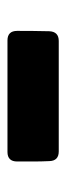

<svg xmlns="http://www.w3.org/2000/svg" viewBox="144 -318 174 501"><g transform="rotate(90 230.5 -67.0)"><path d="M60.1 -25.4Q60.1 -46.4 60.3 -67.4Q60.5 -88.4 61 -108.9Q62 -133.8 86.4 -133.8H374.5Q399.4 -133.8 399.9 -108.9Q400.9 -88.4 400.9 -67.4Q400.9 -46.4 400.9 -25.4Q400.9 0 376 0H85Q60.1 0 60.1 -25.4Z"/></g></svg>

Font: Belanosima SemiBold
Style: Regular
Weight: 600
Designer: The DocRepair Project, Santiago Orozco
Foundry: Google
Version: Version 2.000